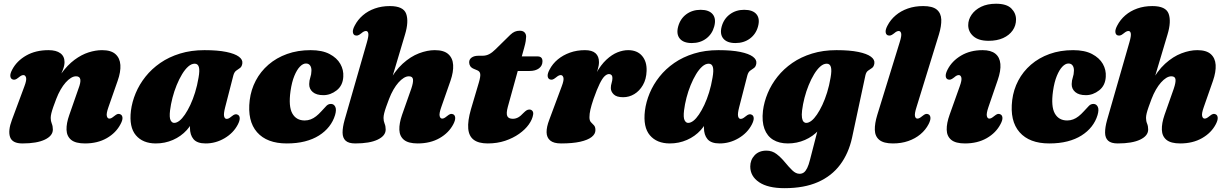

<svg xmlns="http://www.w3.org/2000/svg" viewBox="-20 -753 6568 1028"><path d="M45.5 -328.5Q36 -333.5 35.2 -346.8Q34.5 -360 45.5 -380.5Q70 -427 120.5 -455.8Q171 -484.5 239.5 -484.5Q281 -484.5 303.2 -468Q325.5 -451.5 325.5 -420.5Q325.5 -402 316.8 -379.5Q308 -357 296.8 -333Q285.5 -309 275.8 -285Q266 -261 264.5 -240L248 -244.5Q274.5 -312.5 308 -358.8Q341.5 -405 379 -432.8Q416.5 -460.5 454.2 -472.5Q492 -484.5 526.5 -484.5Q574.5 -484.5 598.2 -463.2Q622 -442 624.5 -405.2Q627 -368.5 610 -320.5L560.5 -179Q548.5 -145 552 -131.5Q555.5 -118 565.5 -118Q571 -118 576.8 -121Q582.5 -124 591 -131Q603 -141 610.5 -142.8Q618 -144.5 625.5 -140.5Q635 -135.5 635.8 -122.2Q636.5 -109 625.5 -88.5Q601.5 -42 552 -13.5Q502.5 15 435 15Q384.5 15 361 -4.2Q337.5 -23.5 336.2 -58Q335 -92.5 351 -137.5L400 -278Q413 -311.5 410 -328Q407 -344.5 387 -344.5Q374 -344.5 359.8 -335.8Q345.5 -327 331.5 -311.2Q317.5 -295.5 304.5 -273Q291.5 -250.5 281 -223Q272 -199.5 265.2 -180.2Q258.5 -161 255 -146.8Q251.5 -132.5 251.5 -121.5Q251.5 -105 257.2 -91.2Q263 -77.5 263 -59.5Q263 -26 220.2 -5.5Q177.5 15 100 15Q46 15 34 -19Q22 -53 44 -111.5L110.5 -290.5Q123.5 -324.5 119.5 -337.8Q115.5 -351 105.5 -351Q100 -351 94.2 -348.2Q88.5 -345.5 79.5 -338Q68 -328.5 60.5 -326.8Q53 -325 45.5 -328.5Z M1185.5 -178.5Q1176.5 -143.5 1180 -130Q1183.5 -116.5 1193.5 -116.5Q1199 -116.5 1204.8 -119.2Q1210.5 -122 1219 -129Q1231 -139 1238.5 -140.8Q1246 -142.5 1253.5 -138.5Q1263 -133.5 1263.5 -120.2Q1264 -107 1253.5 -86.5Q1230 -41 1182.5 -13Q1135 15 1081 15Q1035.5 15 1016.2 -7.8Q997 -30.5 997 -69Q997 -81.5 998 -95Q999 -108.5 1000.8 -122.5Q1002.5 -136.5 1005 -149.8Q1007.5 -163 1010.5 -175.5L1024 -136.5Q1011.5 -91 980.2 -56.8Q949 -22.5 906 -3.8Q863 15 814.5 15Q744.5 15 707.5 -28.8Q670.5 -72.5 681 -160Q687 -207.5 706.5 -254.2Q726 -301 759 -342.5Q792 -384 838.2 -416Q884.5 -448 943.8 -466.2Q1003 -484.5 1074.5 -484.5Q1145.5 -484.5 1191.5 -475Q1237.5 -465.5 1259 -449.5Q1280.5 -433.5 1277.5 -413.5Q1275 -396 1265 -389Q1255 -382 1244.8 -374.8Q1234.5 -367.5 1229.5 -349.5ZM890.5 -162Q886 -124 893.2 -109.5Q900.5 -95 912.5 -95Q926 -95 940.8 -106.5Q955.5 -118 970.2 -139.8Q985 -161.5 999 -191.2Q1013 -221 1024.5 -258Q1036 -295 1043 -337Q1050 -376 1044.8 -394Q1039.5 -412 1022.5 -412Q1005 -412 987.8 -396.8Q970.5 -381.5 954.8 -355.5Q939 -329.5 925.8 -297Q912.5 -264.5 903.5 -229.5Q894.5 -194.5 890.5 -162Z M1618 -413Q1602 -413 1585.8 -396.2Q1569.5 -379.5 1556 -346.8Q1542.5 -314 1535.5 -265.5Q1524 -183.5 1545 -145.8Q1566 -108 1611.5 -108Q1628.5 -108 1643.5 -113.8Q1658.5 -119.5 1672.5 -130.5Q1686.5 -141.5 1700 -156.5Q1718 -176.5 1728.2 -186.8Q1738.5 -197 1753 -196.5Q1768 -196 1775.2 -181Q1782.5 -166 1774 -137Q1764 -103.5 1742.2 -75.8Q1720.5 -48 1688 -27.5Q1655.5 -7 1612.5 4Q1569.5 15 1515.5 15Q1409 15 1356.2 -45.2Q1303.5 -105.5 1317 -217Q1324 -273 1349.5 -321.5Q1375 -370 1417.5 -406.8Q1460 -443.5 1517 -464Q1574 -484.5 1643.5 -484.5Q1705 -484.5 1744.5 -463.8Q1784 -443 1802.2 -410.8Q1820.5 -378.5 1818 -342Q1815.5 -295 1782.5 -269.2Q1749.5 -243.5 1711.5 -243.5Q1674 -243.5 1654.5 -260.2Q1635 -277 1635.5 -303Q1636 -323 1641.5 -338.5Q1647 -354 1647.5 -374.5Q1648 -391.5 1640.5 -402.2Q1633 -413 1618 -413Z M2069 -301.5 2148.5 -568Q2169.5 -637.5 2154.8 -679Q2140 -720.5 2067.5 -720.5Q2023.5 -720.5 1986.8 -707.5Q1950 -694.5 1922.8 -671Q1895.5 -647.5 1879.5 -616.5Q1868.5 -596 1869.2 -582.8Q1870 -569.5 1879 -564.5Q1886.5 -561.5 1894.2 -563Q1902 -564.5 1913.5 -574Q1922.5 -581.5 1928.2 -584.2Q1934 -587 1939.5 -587Q1949.5 -587 1952 -574Q1954.5 -561 1944.5 -526.5L1825 -110.5Q1814 -71 1814.2 -42.8Q1814.5 -14.5 1830.5 0.2Q1846.5 15 1882 15Q1959.5 15 2002.2 -5.5Q2045 -26 2045 -59.5Q2045 -77.5 2039.2 -91.2Q2033.5 -105 2033.5 -121.5Q2033.5 -132.5 2037 -146.8Q2040.5 -161 2047.2 -180.2Q2054 -199.5 2063 -223Q2073.5 -250.5 2086.5 -273Q2099.5 -295.5 2113.5 -311.2Q2127.5 -327 2141.8 -335.8Q2156 -344.5 2169 -344.5Q2189 -344.5 2191.2 -328.2Q2193.5 -312 2182 -278L2132.5 -137.5Q2117 -92.5 2118.2 -58Q2119.5 -23.5 2143 -4.2Q2166.5 15 2216.5 15Q2284 15 2333.8 -13.5Q2383.5 -42 2407.5 -88.5Q2418 -109 2417.2 -122.2Q2416.5 -135.5 2407.5 -140.5Q2400 -144.5 2392.5 -142.8Q2385 -141 2373 -131Q2364.5 -124 2358.8 -121Q2353 -118 2347.5 -118Q2337.5 -118 2334 -131.5Q2330.5 -145 2342.5 -179L2392 -320.5Q2408.5 -368.5 2406.2 -405.2Q2404 -442 2380.2 -463.2Q2356.5 -484.5 2308 -484.5Q2268 -484.5 2223.2 -467.5Q2178.5 -450.5 2135.8 -411.8Q2093 -373 2057.5 -305.5Z M2535.5 -376.5 2515.5 -385Q2503 -390.5 2497.5 -399.5Q2492 -408.5 2492 -419.5Q2492 -435.5 2505.5 -445Q2519 -454.5 2541.5 -454.5H2563Q2583 -454.5 2599.5 -463.2Q2616 -472 2632.5 -488.5L2712 -566.5Q2724.5 -578.5 2736.5 -583.5Q2748.5 -588.5 2762.5 -588.5Q2780 -588.5 2788.5 -579.5Q2797 -570.5 2797 -556.5Q2797 -548 2794.8 -533.2Q2792.5 -518.5 2787 -499L2699 -181Q2689.5 -146 2696 -131.5Q2702.5 -117 2726 -117Q2740.5 -117 2754 -124.2Q2767.5 -131.5 2783 -148.5Q2793 -158.5 2799.8 -162.5Q2806.5 -166.5 2814.5 -166.5Q2824.5 -166.5 2830.5 -159.2Q2836.5 -152 2834.5 -139.5Q2830.5 -113.5 2811.2 -86.5Q2792 -59.5 2759.5 -36.5Q2727 -13.5 2684.5 0.8Q2642 15 2591.5 15Q2542.5 15 2516.5 -4.5Q2490.5 -24 2487 -64.5Q2483.5 -105 2501.5 -168L2544 -311.5Q2553.5 -344 2551.2 -357.5Q2549 -371 2535.5 -376.5ZM2717.5 -373 2742 -451H2858Q2884.5 -451 2884.5 -425Q2884.5 -401 2865.8 -387Q2847 -373 2815.5 -373Z M2922.5 -328.5Q2913 -333.5 2912.2 -346.8Q2911.5 -360 2922.5 -380.5Q2938.5 -411.5 2966.5 -434.8Q2994.5 -458 3031.5 -471.2Q3068.5 -484.5 3112 -484.5Q3150 -484.5 3168.5 -468Q3187 -451.5 3187 -420.5Q3187 -402 3180 -379.5Q3173 -357 3163.5 -332.8Q3154 -308.5 3146 -284.2Q3138 -260 3136.5 -238.5L3126.5 -242Q3145 -312 3171 -359Q3197 -406 3226.8 -433.5Q3256.5 -461 3286.2 -472.8Q3316 -484.5 3343 -484.5Q3391.5 -484.5 3417.8 -453.8Q3444 -423 3442 -373Q3440.5 -329 3422.2 -297.5Q3404 -266 3376.2 -249.2Q3348.5 -232.5 3316.5 -232.5Q3281 -232.5 3265.8 -247.8Q3250.5 -263 3250.5 -281.5Q3250.5 -296 3254.8 -309.2Q3259 -322.5 3259 -335.5Q3259 -345.5 3254 -351Q3249 -356.5 3241 -356.5Q3229.5 -356.5 3217.2 -345Q3205 -333.5 3190.8 -304.8Q3176.5 -276 3158 -223.5Q3146 -188 3141 -165.8Q3136 -143.5 3136 -125.5Q3136 -107 3144 -98.8Q3152 -90.5 3160 -82.2Q3168 -74 3168 -56Q3168 -35.5 3147.8 -19.5Q3127.5 -3.5 3086.8 5.8Q3046 15 2984 15Q2944.5 15 2925.8 -0.8Q2907 -16.5 2906.5 -44.8Q2906 -73 2921 -112L2987.5 -290.5Q3000.5 -324.5 2996.5 -337.8Q2992.5 -351 2982.5 -351Q2977 -351 2971.2 -348.2Q2965.5 -345.5 2956.5 -338Q2945 -328.5 2937.5 -326.8Q2930 -325 2922.5 -328.5Z M3937.5 -178.5Q3928.5 -143.5 3932 -130Q3935.5 -116.5 3945.5 -116.5Q3951 -116.5 3956.8 -119.2Q3962.5 -122 3971 -129Q3983 -139 3990.5 -140.8Q3998 -142.5 4005.5 -138.5Q4015 -133.5 4015.5 -120.2Q4016 -107 4005.5 -86.5Q3982 -41 3934.5 -13Q3887 15 3833 15Q3787.5 15 3768.2 -7.8Q3749 -30.5 3749 -69Q3749 -81.5 3750 -95Q3751 -108.5 3752.8 -122.5Q3754.5 -136.5 3757 -149.8Q3759.5 -163 3762.5 -175.5L3776 -136.5Q3763.5 -91 3732.2 -56.8Q3701 -22.5 3658 -3.8Q3615 15 3566.5 15Q3496.5 15 3459.5 -28.8Q3422.5 -72.5 3433 -160Q3439 -207.5 3458.5 -254.2Q3478 -301 3511 -342.5Q3544 -384 3590.2 -416Q3636.5 -448 3695.8 -466.2Q3755 -484.5 3826.5 -484.5Q3897.5 -484.5 3943.5 -475Q3989.5 -465.5 4011 -449.5Q4032.5 -433.5 4029.5 -413.5Q4027 -396 4017 -389Q4007 -382 3996.8 -374.8Q3986.5 -367.5 3981.5 -349.5ZM3642.5 -162Q3638 -124 3645.2 -109.5Q3652.5 -95 3664.5 -95Q3678 -95 3692.8 -106.5Q3707.5 -118 3722.2 -139.8Q3737 -161.5 3751 -191.2Q3765 -221 3776.5 -258Q3788 -295 3795 -337Q3802 -376 3796.8 -394Q3791.5 -412 3774.5 -412Q3757 -412 3739.8 -396.8Q3722.5 -381.5 3706.8 -355.5Q3691 -329.5 3677.8 -297Q3664.5 -264.5 3655.5 -229.5Q3646.5 -194.5 3642.5 -162ZM3684 -522.5Q3639.5 -522.5 3619.8 -546.2Q3600 -570 3611 -611Q3622.5 -653 3654.8 -676.8Q3687 -700.5 3731.5 -700.5Q3776 -700.5 3795.8 -676.8Q3815.5 -653 3804 -611Q3793 -570.5 3761 -546.5Q3729 -522.5 3684 -522.5ZM3917.5 -522.5Q3873 -522.5 3853 -546.2Q3833 -570 3844 -611Q3855.5 -652.5 3888 -676.5Q3920.5 -700.5 3964.5 -700.5Q4010.5 -700.5 4030.2 -676.8Q4050 -653 4038.5 -611Q4027.5 -570.5 3995.2 -546.5Q3963 -522.5 3917.5 -522.5Z M4542 -15.5Q4523.5 68.5 4478.2 129Q4433 189.5 4359.2 222Q4285.5 254.5 4180.5 254.5Q4091.5 254.5 4044.2 222.5Q3997 190.5 3997 138.5Q3997 103.5 4020.2 78.5Q4043.5 53.5 4084 53.5Q4114.5 53.5 4138.5 72.2Q4162.5 91 4182.8 115.8Q4203 140.5 4222 159Q4241 177.5 4261 177.5Q4274 177.5 4283.8 170.5Q4293.5 163.5 4301.8 146.8Q4310 130 4317 102L4382.5 -152L4408 -137Q4395.5 -91 4364.2 -56.8Q4333 -22.5 4290 -3.8Q4247 15 4198.5 15Q4152 15 4119.8 -4.5Q4087.5 -24 4073 -63Q4058.5 -102 4065 -160Q4071 -207.5 4090.5 -254.2Q4110 -301 4143 -342.5Q4176 -384 4222.2 -416Q4268.5 -448 4327.8 -466.2Q4387 -484.5 4458.5 -484.5Q4529.5 -484.5 4575.5 -475Q4621.5 -465.5 4643 -449.5Q4664.5 -433.5 4661.5 -413.5Q4659 -396 4648.8 -389Q4638.5 -382 4628 -374.8Q4617.5 -367.5 4613.5 -349.5ZM4274.5 -162Q4271.5 -137 4274 -122.2Q4276.5 -107.5 4282.5 -101.2Q4288.5 -95 4296.5 -95Q4310 -95 4324.8 -106.5Q4339.5 -118 4354.2 -139.8Q4369 -161.5 4383 -191.2Q4397 -221 4408.5 -258Q4420 -295 4427 -337Q4434 -376 4428.8 -394Q4423.5 -412 4406.5 -412Q4389 -412 4371.8 -396.8Q4354.5 -381.5 4338.8 -355.5Q4323 -329.5 4309.8 -297Q4296.5 -264.5 4287.5 -229.5Q4278.5 -194.5 4274.5 -162Z M5007 -568 4887 -179Q4876 -144.5 4879 -131.2Q4882 -118 4892 -118Q4897.5 -118 4903.2 -121Q4909 -124 4917.5 -131Q4929.5 -141 4937 -142.8Q4944.5 -144.5 4952 -140.5Q4961 -135.5 4961.8 -122.2Q4962.5 -109 4952 -88.5Q4936 -57.5 4908.2 -34.2Q4880.5 -11 4843.2 2Q4806 15 4761 15Q4711 15 4688 -4Q4665 -23 4664 -57.2Q4663 -91.5 4677 -137.5L4797 -526.5Q4808 -561 4805 -574Q4802 -587 4792 -587Q4786.5 -587 4780.8 -584.2Q4775 -581.5 4766.5 -574Q4754.5 -564.5 4747 -563Q4739.5 -561.5 4732 -564.5Q4722.5 -569.5 4721.8 -582.8Q4721 -596 4732 -616.5Q4748 -647.5 4775.8 -671Q4803.5 -694.5 4840.8 -707.5Q4878 -720.5 4923 -720.5Q4973 -720.5 4995.8 -701.5Q5018.5 -682.5 5019.8 -648.2Q5021 -614 5007 -568Z M5272 -179Q5260.5 -145 5263.8 -131.5Q5267 -118 5277 -118Q5282.5 -118 5288.2 -121Q5294 -124 5302.5 -131Q5314.5 -141 5322 -142.8Q5329.5 -144.5 5337 -140.5Q5346.5 -135.5 5347.2 -122.2Q5348 -109 5337 -88.5Q5313 -42 5263.5 -13.5Q5214 15 5146.5 15Q5096 15 5072.8 -4.5Q5049.5 -24 5048.8 -58.5Q5048 -93 5064.5 -139L5118.5 -290.5Q5131 -324.5 5127.2 -337.8Q5123.5 -351 5113.5 -351Q5108 -351 5102.2 -348.2Q5096.5 -345.5 5088 -338Q5076 -328.5 5068.5 -326.8Q5061 -325 5053.5 -328.5Q5044 -333.5 5043.5 -346.8Q5043 -360 5053.5 -380.5Q5077 -426.5 5126 -455.5Q5175 -484.5 5241 -484.5Q5285.5 -484.5 5309.2 -465.5Q5333 -446.5 5336.2 -410.5Q5339.5 -374.5 5321.5 -323ZM5273 -534.5Q5219.5 -534.5 5191.8 -558.8Q5164 -583 5164 -618.5Q5164 -648 5182 -674.2Q5200 -700.5 5233.2 -716.8Q5266.5 -733 5313 -733Q5369.5 -733 5394.8 -707.8Q5420 -682.5 5420 -648.5Q5420 -616 5401.8 -590Q5383.5 -564 5350.8 -549.2Q5318 -534.5 5273 -534.5Z M5700.5 -413Q5684.5 -413 5668.2 -396.2Q5652 -379.5 5638.5 -346.8Q5625 -314 5618 -265.5Q5606.5 -183.5 5627.5 -145.8Q5648.5 -108 5694 -108Q5711 -108 5726 -113.8Q5741 -119.5 5755 -130.5Q5769 -141.5 5782.5 -156.5Q5800.5 -176.5 5810.8 -186.8Q5821 -197 5835.5 -196.5Q5850.5 -196 5857.8 -181Q5865 -166 5856.5 -137Q5846.5 -103.5 5824.8 -75.8Q5803 -48 5770.5 -27.5Q5738 -7 5695 4Q5652 15 5598 15Q5491.5 15 5438.8 -45.2Q5386 -105.5 5399.5 -217Q5406.5 -273 5432 -321.5Q5457.5 -370 5500 -406.8Q5542.5 -443.5 5599.5 -464Q5656.5 -484.5 5726 -484.5Q5787.5 -484.5 5827 -463.8Q5866.5 -443 5884.8 -410.8Q5903 -378.5 5900.5 -342Q5898 -295 5865 -269.2Q5832 -243.5 5794 -243.5Q5756.5 -243.5 5737 -260.2Q5717.5 -277 5718 -303Q5718.5 -323 5724 -338.5Q5729.5 -354 5730 -374.5Q5730.5 -391.5 5723 -402.2Q5715.5 -413 5700.5 -413Z M6151.5 -301.5 6231 -568Q6252 -637.5 6237.2 -679Q6222.5 -720.5 6150 -720.5Q6106 -720.5 6069.2 -707.5Q6032.5 -694.5 6005.2 -671Q5978 -647.5 5962 -616.5Q5951 -596 5951.8 -582.8Q5952.5 -569.5 5961.5 -564.5Q5969 -561.5 5976.8 -563Q5984.5 -564.5 5996 -574Q6005 -581.5 6010.8 -584.2Q6016.5 -587 6022 -587Q6032 -587 6034.5 -574Q6037 -561 6027 -526.5L5907.5 -110.5Q5896.5 -71 5896.8 -42.8Q5897 -14.5 5913 0.2Q5929 15 5964.5 15Q6042 15 6084.8 -5.5Q6127.5 -26 6127.5 -59.5Q6127.5 -77.5 6121.8 -91.2Q6116 -105 6116 -121.5Q6116 -132.5 6119.5 -146.8Q6123 -161 6129.8 -180.2Q6136.5 -199.5 6145.5 -223Q6156 -250.5 6169 -273Q6182 -295.5 6196 -311.2Q6210 -327 6224.2 -335.8Q6238.5 -344.5 6251.5 -344.5Q6271.5 -344.5 6273.8 -328.2Q6276 -312 6264.5 -278L6215 -137.5Q6199.5 -92.5 6200.8 -58Q6202 -23.5 6225.5 -4.2Q6249 15 6299 15Q6366.5 15 6416.2 -13.5Q6466 -42 6490 -88.5Q6500.5 -109 6499.8 -122.2Q6499 -135.5 6490 -140.5Q6482.5 -144.5 6475 -142.8Q6467.5 -141 6455.5 -131Q6447 -124 6441.2 -121Q6435.5 -118 6430 -118Q6420 -118 6416.5 -131.5Q6413 -145 6425 -179L6474.5 -320.5Q6491 -368.5 6488.8 -405.2Q6486.5 -442 6462.8 -463.2Q6439 -484.5 6390.5 -484.5Q6350.5 -484.5 6305.8 -467.5Q6261 -450.5 6218.2 -411.8Q6175.5 -373 6140 -305.5Z"/></svg>

Font: Fraunces Black
Style: Italic
Weight: 900
Italic angle: -16°
Version: Version 1.000;[b76b70a41]